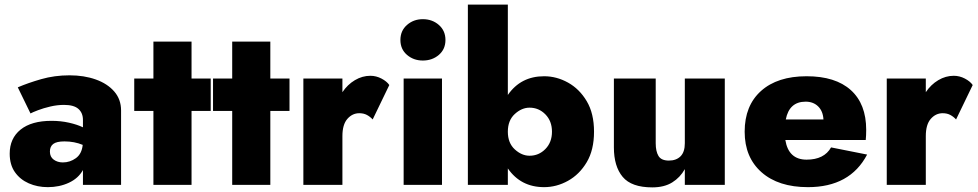

<svg xmlns="http://www.w3.org/2000/svg" viewBox="-20 -800 4235 831"><path d="M112 -309 57 -422Q101 -441 158.5 -457.5Q216 -474 281 -474Q344 -474 394.5 -456Q445 -438 474.5 -404Q504 -370 504 -322V0H339V-64Q319 -28 278 -9Q237 10 187 10Q142 10 104.5 -6.5Q67 -23 44.5 -55Q22 -87 22 -135Q22 -201 69 -239Q116 -277 203 -277Q243 -277 278.5 -269Q314 -261 339 -249V-281Q339 -311 319.5 -328.5Q300 -346 257 -346Q228 -346 198 -339Q168 -332 144.5 -323Q121 -314 112 -309ZM196 -144Q196 -121 212.5 -109Q229 -97 252 -97Q283 -97 308.5 -115.5Q334 -134 338 -173Q302 -188 259 -188Q225 -188 210.5 -177Q196 -166 196 -144Z M561 -460H644V-620H809V-460H892V-320H809V0H644V-320H561Z M902 -460H985V-620H1150V-460H1233V-320H1150V0H985V-320H902Z M1593 -283Q1582 -295 1568 -302.5Q1554 -310 1535 -310Q1505 -310 1483.5 -285.5Q1462 -261 1462 -211V0H1293V-460H1462V-401Q1484 -434 1516 -453Q1548 -472 1583 -472Q1608 -472 1631 -460Q1654 -448 1665 -432Z M1713 -627Q1713 -667 1741.5 -692Q1770 -717 1810 -717Q1851 -717 1879.5 -692Q1908 -667 1908 -627Q1908 -587 1879.5 -562.5Q1851 -538 1810 -538Q1770 -538 1741.5 -562.5Q1713 -587 1713 -627ZM1727 -460H1893V0H1727Z M2551 -230Q2551 -151 2519.5 -98Q2488 -45 2438.5 -17.5Q2389 10 2335 10Q2234 10 2178 -71V0H2005V-780H2178V-389Q2234 -470 2335 -470Q2389 -470 2438.5 -442.5Q2488 -415 2519.5 -362Q2551 -309 2551 -230ZM2369 -230Q2369 -276 2340.5 -305Q2312 -334 2272 -334Q2238 -334 2208 -306.5Q2178 -279 2178 -230Q2178 -181 2208 -153.5Q2238 -126 2272 -126Q2312 -126 2340.5 -155Q2369 -184 2369 -230Z M2818 -180Q2818 -145 2830 -125Q2842 -105 2875 -105Q2907 -105 2925.5 -123.5Q2944 -142 2944 -180V-460H3117V0H2944V-68Q2924 -32 2889.5 -10.5Q2855 11 2803 11Q2713 11 2675 -34.5Q2637 -80 2637 -162V-460H2818Z M3477 10Q3349 10 3276 -54.5Q3203 -119 3203 -230Q3203 -343 3274 -406.5Q3345 -470 3471 -470Q3596 -470 3662.5 -410Q3729 -350 3729 -238Q3729 -226 3728.5 -214.5Q3728 -203 3727 -194H3379Q3393 -109 3471 -109Q3547 -109 3577 -162L3733 -131Q3659 10 3477 10ZM3467 -360Q3396 -360 3381 -283H3544Q3542 -319 3521 -339.5Q3500 -360 3467 -360Z M4118 -283Q4107 -295 4093 -302.5Q4079 -310 4060 -310Q4030 -310 4008.5 -285.5Q3987 -261 3987 -211V0H3818V-460H3987V-401Q4009 -434 4041 -453Q4073 -472 4108 -472Q4133 -472 4156 -460Q4179 -448 4190 -432Z"/></svg>

Font: Jost* Heavy
Style: Regular
Weight: 800
Version: Version 3.7